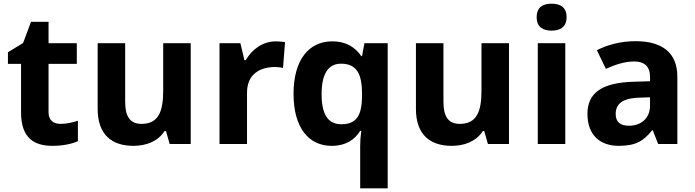

<svg xmlns="http://www.w3.org/2000/svg" viewBox="-20 -780 3764 1040"><path d="M308 -109C269 -109 243 -129 243 -171V-434H396V-546H243V-662H148L105 -547L23 -497V-434H94V-171C94 -30 167 10 265 10C321 10 370 -1 402 -15V-126C371 -116 341 -109 308 -109Z M1013 -546H864V-289C864 -173 837 -109 746 -109C685 -109 658 -149 658 -227V-546H509V-190C509 -50 586 10 703 10C771 10 836 -14 871 -70H879L899 0H1013Z M1474 -556C1401 -556 1343 -510 1311 -454H1304L1282 -546H1169V0H1318V-278C1318 -381 1392 -417 1469 -417C1482 -417 1503 -415 1513 -412L1524 -552C1512 -554 1489 -556 1474 -556Z M1931 11V240H2080V-546H1954L1941 -476H1937C1906 -521 1859 -556 1779 -556C1655 -556 1570 -458 1570 -272C1570 -87 1653 10 1776 10C1856 10 1903 -26 1931 -71H1937C1933 -44 1931 -16 1931 11ZM1829 -107C1756 -107 1722 -161 1722 -270C1722 -377 1756 -435 1827 -435C1914 -435 1941 -377 1941 -271V-253C1939 -155 1911 -107 1829 -107Z M2737 -546H2588V-289C2588 -173 2561 -109 2470 -109C2409 -109 2382 -149 2382 -227V-546H2233V-190C2233 -50 2310 10 2427 10C2495 10 2560 -14 2595 -70H2603L2623 0H2737Z M2968 -760C2923 -760 2887 -743 2887 -687C2887 -632 2923 -614 2968 -614C3012 -614 3049 -632 3049 -687C3049 -743 3012 -760 2968 -760ZM3042 -546H2893V0H3042Z M3422 -557C3345 -557 3271 -538 3213 -508L3262 -407C3313 -430 3363 -447 3416 -447C3469 -447 3501 -421 3501 -364V-340L3406 -337C3243 -331 3162 -279 3162 -163C3162 -45 3234 10 3331 10C3422 10 3465 -15 3512 -74H3516L3545 0H3649V-364C3649 -494 3568 -557 3422 -557ZM3443 -251 3501 -253V-208C3501 -138 3451 -99 3387 -99C3344 -99 3315 -116 3315 -162C3315 -214 3347 -248 3443 -251Z"/></svg>

Font: Noto Sans Arabic UI
Style: Bold
Weight: 700
Designer: Monotype Design Team, Nadine Chahine and Nizar Qandah
Foundry: Monotype Imaging Inc.
Version: Version 2.010